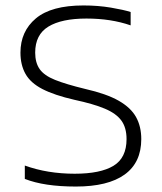

<svg xmlns="http://www.w3.org/2000/svg" viewBox="-20 -674 593 704"><path d="M258 10Q142 10 71 -18V-67Q154 -37 254 -37Q348 -37 396 -66Q444 -95 444 -164Q444 -206 425 -232Q406 -258 364.5 -275.5Q323 -293 253 -308Q179 -325 135.5 -347.5Q92 -370 73.5 -403Q55 -436 55 -481Q55 -559 111.5 -606.5Q168 -654 286 -654Q340 -654 387 -646Q434 -638 459 -630V-581Q387 -606 297 -606Q206 -606 157.5 -576.5Q109 -547 109 -481Q109 -444 125.5 -420.5Q142 -397 182 -381Q222 -365 292 -348Q371 -330 415.5 -304.5Q460 -279 479 -244.5Q498 -210 498 -164Q498 -78 437 -34Q376 10 258 10Z"/></svg>

Font: Kanit ExtraLight
Style: Regular
Weight: 275
Designer: Katatrad Team
Foundry: CadsonDemak
Version: Version 2.000; ttfautohint (v1.8.3)